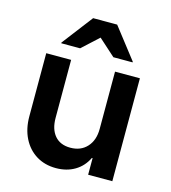

<svg xmlns="http://www.w3.org/2000/svg" viewBox="-108 -804 802 901"><g transform="rotate(15 292.5 -353.5)"><path d="M245.8 9.2Q191.7 9.2 150.4 -16.2Q109.2 -41.7 86.2 -87.5Q63.3 -133.3 63.3 -193.3V-500H184.2V-218.3Q184.2 -163.3 210.8 -132.1Q237.5 -100.8 286.7 -100.8Q337.5 -100.8 367.5 -133.8Q397.5 -166.7 397.5 -221.7V-500H518.3V0H400.8V-80.8H397.5Q376.7 -37.5 337.5 -14.2Q298.3 9.2 245.8 9.2ZM119.2 -563.3V-566.7L233.3 -715.8H350L465.8 -566.7V-563.3H372.5L290.8 -636.7L210.8 -563.3Z"/></g></svg>

Font: Funnel Sans SemiBold
Style: Regular
Weight: 600
Designer: NORD ID, Kristian Moeller
Foundry: Dicotype
Version: Version 1.000